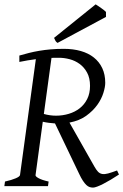

<svg xmlns="http://www.w3.org/2000/svg" viewBox="-20 -854 566 881"><path d="M525.9 -53.2Q506.8 -40.5 488.3 -29.5Q469.7 -18.6 454.1 -10.5Q438.5 -2.4 426 2.2Q413.6 6.8 407.2 6.8Q398.9 6.8 391.4 4.4Q383.8 2 376.2 -5.1Q368.7 -12.2 360.4 -24.7Q352.1 -37.1 342.8 -57.1L232.4 -287.6Q218.3 -288.6 203.4 -290.5Q188.5 -292.5 176.3 -295.4L143.1 -50.8Q141.6 -44.9 157 -36.4Q172.4 -27.8 203.1 -21L200.2 0H0L2.9 -21Q33.7 -27.8 52.2 -35.9Q70.8 -43.9 71.8 -50.8L144.5 -582.5Q125.5 -580.1 106.7 -576.9Q87.9 -573.7 68.8 -569.8V-599.1Q90.8 -605.5 113 -611.1Q135.3 -616.7 159.7 -620.8Q184.1 -625 211.9 -627.4Q239.7 -629.9 272.9 -629.9Q315.9 -629.9 350.8 -619.9Q385.7 -609.9 410.6 -590.1Q435.5 -570.3 449.2 -541.3Q462.9 -512.2 462.9 -474.1Q462.9 -455.1 454.3 -427.5Q445.8 -399.9 426.5 -372.8Q407.2 -345.7 376 -323Q344.7 -300.3 298.8 -291.5L413.1 -89.8Q421.9 -74.2 429.9 -65.9Q438 -57.6 449 -55.7Q460 -53.7 476.1 -58.1Q492.2 -62.5 517.1 -71.8ZM251 -588.9H233.4Q224.6 -588.9 216.3 -588.4L181.2 -331.1Q195.3 -327.1 209.2 -325.2Q223.1 -323.2 236.8 -323.2Q267.6 -323.2 295.9 -331.8Q324.2 -340.3 345.7 -357.2Q367.2 -374 380.1 -399.7Q393.1 -425.3 393.1 -460Q393.1 -496.1 379.6 -520.8Q366.2 -545.4 345.5 -560.5Q324.7 -575.7 299.6 -582.3Q274.4 -588.9 251 -588.9ZM466.3 -776.4 244.1 -657.2Q237.3 -661.6 234.9 -666Q232.4 -670.4 228 -680.2L418.9 -834L430.2 -826.7Q436.5 -822.3 443.6 -817.4Q450.7 -812.5 457 -807.6Q463.4 -802.7 466.3 -799.3Z"/></svg>

Font: Gentium Plus APac
Style: Italic
Weight: 400
Italic angle: -8°
Designer: J. Victor Gaultney, Annie Olsen, Iska Routamaa, Becca Hirsbrunner
Foundry: SIL International
Version: Version 5.000